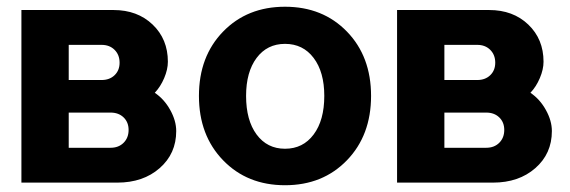

<svg xmlns="http://www.w3.org/2000/svg" viewBox="-20 -545 1701 573"><path d="M43.9 -515.1H318.8Q390.1 -515.1 435.5 -471.7Q481 -428.2 481 -360.8Q481 -337.9 470 -312Q459 -286.1 441.9 -268.1Q470.2 -249 488 -216.8Q505.9 -184.6 505.9 -153.8Q505.9 -86.4 456.5 -43.2Q407.2 0 330.1 0H43.9ZM185.1 -209V-104H310.1Q334 -104 348.9 -118.9Q363.8 -133.8 363.8 -157.2Q363.8 -180.2 348.9 -194.6Q334 -209 310.1 -209ZM185.1 -411.1V-306.2H283.2Q307.1 -306.2 322 -320.6Q336.9 -335 336.9 -357.9Q336.9 -381.3 322 -396.2Q307.1 -411.1 283.2 -411.1Z M1015.4 -450.7Q1087.4 -376.5 1087.4 -258.8Q1087.4 -141.1 1015.4 -66.7Q943.4 7.8 830.6 7.8Q717.8 7.8 645.8 -66.7Q573.7 -141.1 573.7 -258.8Q573.7 -376.5 645.8 -450.7Q717.8 -524.9 830.6 -524.9Q943.4 -524.9 1015.4 -450.7ZM714.4 -258.8Q714.4 -186 745.8 -143.6Q777.3 -101.1 830.6 -101.1Q884.3 -101.1 916 -143.6Q947.8 -186 947.8 -258.8Q947.8 -330.1 916 -372.1Q884.3 -414.1 830.6 -414.1Q777.3 -414.1 745.8 -372.1Q714.4 -330.1 714.4 -258.8Z M1165 -515.1H1439.9Q1511.2 -515.1 1556.6 -471.7Q1602.1 -428.2 1602.1 -360.8Q1602.1 -337.9 1591.1 -312Q1580.1 -286.1 1563 -268.1Q1591.3 -249 1609.1 -216.8Q1627 -184.6 1627 -153.8Q1627 -86.4 1577.6 -43.2Q1528.3 0 1451.2 0H1165ZM1306.2 -209V-104H1431.2Q1455.1 -104 1470 -118.9Q1484.9 -133.8 1484.9 -157.2Q1484.9 -180.2 1470 -194.6Q1455.1 -209 1431.2 -209ZM1306.2 -411.1V-306.2H1404.3Q1428.2 -306.2 1443.1 -320.6Q1458 -335 1458 -357.9Q1458 -381.3 1443.1 -396.2Q1428.2 -411.1 1404.3 -411.1Z"/></svg>

Font: LT Superior
Style: Bold
Weight: 400
Designer: Daniel Lyons
Foundry: LyonsType
Version: Version 1.000